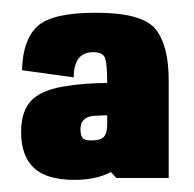

<svg xmlns="http://www.w3.org/2000/svg" viewBox="-20 -702 313 309"><path d="M167.5 -415.5 158.5 -425Q134 -412.5 100.5 -412.5Q55 -412.5 34.5 -431.8Q14 -451 14 -489.5Q14 -525 32.2 -542Q50.5 -559 90.5 -564Q114 -568 152.5 -568.5V-569.5Q152.5 -598.5 149.2 -608.2Q146 -618 130 -618Q115 -618 107 -608.5Q99 -599 98.5 -577.5L15.5 -589Q16.5 -637.5 40 -659.5Q63.5 -681.5 134 -681.5Q208.5 -681.5 230 -655.5Q251.5 -629.5 251.5 -572.5V-415.5ZM152.5 -501.5V-516.5Q137.5 -516 129.5 -515.5Q119 -514 114.2 -508.5Q109.5 -503 109.5 -494.5Q109.5 -484 112.8 -480Q116 -476 126.5 -476Q140.5 -476 146.5 -481.2Q152.5 -486.5 152.5 -501.5Z"/></svg>

Font: Anybody Condensed ExtraBold
Style: Regular
Weight: 800
Width: 3
Designer: Tyler Finck
Foundry: Etcetera Type Company
Version: Version 1.010; ttfautohint (v1.8.3) -l 8 -r 50 -G 200 -x 14 